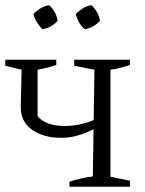

<svg xmlns="http://www.w3.org/2000/svg" viewBox="-28 -710 550 730"><path d="M236 0V-19Q256 -26 280.5 -31.5Q305 -37 325 -39L331 -445L254 -460V-483H466V-463Q447 -457 431.5 -452.5Q416 -448 392 -445V-38L466 -23V0ZM205 -186Q137 -186 94 -216.5Q51 -247 51 -302L54 -445L-8 -460V-483H186V-463Q168 -457 151 -452.5Q134 -448 115 -445V-268Q130 -250 156 -240.5Q182 -231 220 -231Q287 -231 358 -267L357 -235Q323 -214 284 -200Q245 -186 205 -186ZM159 -690Q172 -679 180.5 -663Q189 -647 191 -631Q181 -619 165.5 -610Q150 -601 133 -599Q122 -610 112.5 -625Q103 -640 99 -657Q111 -669 126.5 -678.5Q142 -688 159 -690ZM320 -690Q332 -679 341 -663Q350 -647 352 -631Q342 -619 326.5 -610Q311 -601 294 -599Q281 -610 272.5 -625Q264 -640 260 -657Q272 -669 287.5 -678.5Q303 -688 320 -690Z"/></svg>

Font: Piazzolla 24pt Light
Style: Regular
Weight: 300
Designer: Juan Pablo del Peral
Foundry: Huerta Tipografica
Version: Version 2.005